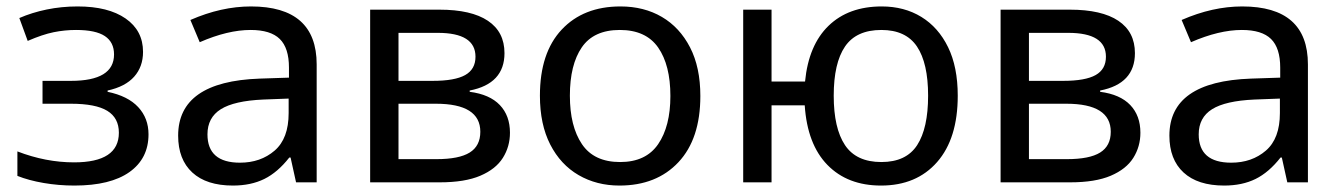

<svg xmlns="http://www.w3.org/2000/svg" viewBox="-20 -566 4161 596"><path d="M211 10Q162 10 115.5 2Q69 -6 34 -20V-96Q122 -62 210 -62Q349 -62 349 -154Q349 -200 313 -222Q277 -244 200 -244H112V-315H200Q334 -315 334 -397Q334 -435 305.5 -454Q277 -473 216 -473Q181 -473 146.5 -466Q112 -459 66 -439L40 -510Q79 -527 125 -536.5Q171 -546 221 -546Q316 -546 370 -508.5Q424 -471 424 -405Q424 -359 396.5 -328Q369 -297 314 -285V-281Q377 -268 409 -233.5Q441 -199 441 -149Q441 -74 382 -32Q323 10 211 10Z M703 10Q621 10 577 -30.5Q533 -71 533 -145Q533 -313 786 -322L877 -325V-356Q877 -417 848.5 -445Q820 -473 758 -473Q687 -473 600 -435L571 -504Q667 -546 759 -546Q963 -546 963 -366V0H899L882 -77H878Q842 -31 800.5 -10.5Q759 10 703 10ZM725 -61Q789 -61 832.5 -98.5Q876 -136 876 -215V-260L797 -257Q707 -253 665.5 -227Q624 -201 624 -149Q624 -61 725 -61Z M1129 0V-536H1344Q1443 -536 1494.5 -501.5Q1546 -467 1546 -401Q1546 -306 1438 -285V-281Q1500 -273 1531.5 -240Q1563 -207 1563 -154Q1563 -111 1541 -76Q1519 -41 1471 -20.5Q1423 0 1345 0ZM1217 -315H1323Q1392 -315 1424 -333Q1456 -351 1456 -390Q1456 -464 1339 -464H1217ZM1217 -72H1335Q1405 -72 1438 -92.5Q1471 -113 1471 -157Q1471 -244 1333 -244H1217Z M1903 10Q1832 10 1776 -22.5Q1720 -55 1688 -117.5Q1656 -180 1656 -269Q1656 -402 1723.5 -474Q1791 -546 1906 -546Q1979 -546 2034.5 -513.5Q2090 -481 2122 -419Q2154 -357 2154 -268Q2154 -135 2086 -62.5Q2018 10 1903 10ZM1905 -63Q1985 -63 2023 -118.5Q2061 -174 2061 -268Q2061 -364 2023 -418.5Q1985 -473 1904 -473Q1823 -473 1786 -419Q1749 -365 1749 -269Q1749 -174 1786.5 -118.5Q1824 -63 1905 -63Z M2715 10Q2611 10 2548.5 -54Q2486 -118 2478 -239H2375V0H2287V-536H2375V-313H2479Q2490 -426 2552 -486Q2614 -546 2717 -546Q2787 -546 2840 -513.5Q2893 -481 2923 -419.5Q2953 -358 2953 -269Q2953 -136 2889 -63Q2825 10 2715 10ZM2716 -63Q2793 -63 2827 -115.5Q2861 -168 2861 -269Q2861 -370 2826.5 -421.5Q2792 -473 2716 -473Q2638 -473 2603 -421.5Q2568 -370 2568 -269Q2568 -168 2603 -115.5Q2638 -63 2716 -63Z M3086 0V-536H3301Q3400 -536 3451.5 -501.5Q3503 -467 3503 -401Q3503 -306 3395 -285V-281Q3457 -273 3488.5 -240Q3520 -207 3520 -154Q3520 -111 3498 -76Q3476 -41 3428 -20.5Q3380 0 3302 0ZM3174 -315H3280Q3349 -315 3381 -333Q3413 -351 3413 -390Q3413 -464 3296 -464H3174ZM3174 -72H3292Q3362 -72 3395 -92.5Q3428 -113 3428 -157Q3428 -244 3290 -244H3174Z M3780 10Q3698 10 3654 -30.5Q3610 -71 3610 -145Q3610 -313 3863 -322L3954 -325V-356Q3954 -417 3925.5 -445Q3897 -473 3835 -473Q3764 -473 3677 -435L3648 -504Q3744 -546 3836 -546Q4040 -546 4040 -366V0H3976L3959 -77H3955Q3919 -31 3877.5 -10.5Q3836 10 3780 10ZM3802 -61Q3866 -61 3909.5 -98.5Q3953 -136 3953 -215V-260L3874 -257Q3784 -253 3742.5 -227Q3701 -201 3701 -149Q3701 -61 3802 -61Z"/></svg>

Font: Noto Sans Historical
Style: Regular
Weight: 400
Designer: Monotype Design Team
Foundry: Monotype Imaging Inc.
Version: Version 2.013; ttfautohint (v1.8.4.7-5d5b)